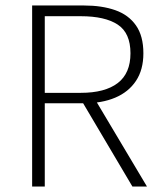

<svg xmlns="http://www.w3.org/2000/svg" viewBox="-20 -679 584 699"><path d="M97 0V-659H286Q351 -659 399.5 -642Q448 -625 475 -586.5Q502 -548 502 -485Q502 -425 475 -384.5Q448 -344 399.5 -323.5Q351 -303 286 -303H143V0ZM143 -341H274Q362 -341 408.5 -376.5Q455 -412 455 -485Q455 -559 408.5 -589.5Q362 -620 274 -620H143ZM462 0 275 -316 319 -329 515 0Z"/></svg>

Font: Source Sans 3 ExtraLight Light
Style: Regular
Weight: 300
Version: Version 3.052;hotconv 1.1.0;makeotfexe 2.6.0